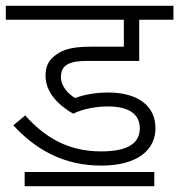

<svg xmlns="http://www.w3.org/2000/svg" viewBox="-20 -642 618 662"><path d="M352 -275C419 -275 462 -252 462 -200C462 -148 421 -120 328 -120C219 -120 137 -165 67 -244L26 -210C102 -127 199 -71 329 -71C454 -71 516 -125 516 -200C516 -278 454 -323 353 -323C310 -323 271 -316 239 -304C215 -318 190 -345 190 -376C190 -420 222 -432 282 -432H460V-574H578V-622H0V-574H407V-481H292C220 -481 189 -468 163 -445C146 -430 137 -410 137 -381C137 -323 181 -280 232 -250C267 -267 312 -275 352 -275ZM65 -49V0H512V-49Z"/></svg>

Font: Noto Sans Devanagari UI Light
Style: Regular
Weight: 300
Designer: Jelle Bosma - Monotype Design Team
Foundry: Monotype Imaging Inc.
Version: Version 2.004